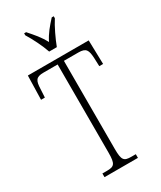

<svg xmlns="http://www.w3.org/2000/svg" viewBox="-230 -1008 908 1085"><g transform="rotate(-30 224.0 -465.5)"><path d="M197 -771H247C264 -816 294 -880 319 -918V-931H306C271 -892 246 -864 223 -818C199 -864 173 -892 139 -931H126V-918C150 -880 182 -816 197 -771ZM113 0H331V-24H302C254 -24 243 -35 243 -109V-684H337C388 -684 396 -665 399 -612L401 -558H426L422 -714H25L21 -558H46L49 -612C51 -665 59 -684 110 -684H202V-108C202 -35 190 -24 143 -24H113Z"/></g></svg>

Font: Noto Serif Tamil ExtraCondensed ExtraLight
Style: Regular
Weight: 200
Width: 2
Designer: Indian Type Foundry, Tom Grace, and the Monotype Design Team
Foundry: Monotype Imaging Inc.
Version: Version 2.004